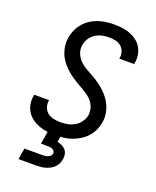

<svg xmlns="http://www.w3.org/2000/svg" viewBox="-172 -842 944 1161"><g transform="rotate(20 300.0 -261.5)"><path d="M254 8Q226 8 199 5Q172 2 147 -7Q122 -16 101 -31Q80 -46 66 -67.5Q52 -89 47 -115.5Q42 -142 47 -170Q47 -172 47.5 -174Q48 -176 49 -178H144Q144 -177 144 -175.5Q144 -174 143 -173Q140 -151 147.5 -130.5Q155 -110 171.5 -97.5Q188 -85 209.5 -80.5Q231 -76 254 -76Q277 -76 300.5 -80.5Q324 -85 345 -97.5Q366 -110 380.5 -131Q395 -152 399 -174Q402 -197 396 -218.5Q390 -240 377 -257Q364 -274 346.5 -287Q329 -300 310.5 -310.5Q292 -321 273 -332Q254 -343 236.5 -355Q219 -367 203 -381Q187 -395 173 -411Q159 -427 148 -445.5Q137 -464 130.5 -485Q124 -506 122 -528.5Q120 -551 124 -574Q128 -599 139 -623.5Q150 -648 167.5 -668.5Q185 -689 207.5 -704Q230 -719 255 -727.5Q280 -736 305 -739.5Q330 -743 355 -743Q382 -743 408.5 -740Q435 -737 459 -728Q483 -719 503.5 -704Q524 -689 537 -667.5Q550 -646 554.5 -620Q559 -594 554 -567Q554 -565 553.5 -563Q553 -561 553 -559H457Q457 -560 457.5 -561Q458 -562 458 -564Q462 -585 455 -605Q448 -625 433 -637.5Q418 -650 397.5 -654.5Q377 -659 355 -659Q333 -659 310.5 -654Q288 -649 268.5 -636.5Q249 -624 235.5 -603.5Q222 -583 219 -561Q214 -533 223.5 -508Q233 -483 251 -464.5Q269 -446 291.5 -433Q314 -420 336.5 -407.5Q359 -395 380 -380.5Q401 -366 420 -348.5Q439 -331 454.5 -310.5Q470 -290 480 -266.5Q490 -243 494 -216Q498 -189 493 -161Q489 -136 477.5 -111Q466 -86 447.5 -65.5Q429 -45 405.5 -30.5Q382 -16 356.5 -7Q331 2 305 5Q279 8 254 8ZM92 220 104 148H219Q228 148 236.5 147Q245 146 253.5 143Q262 140 269 133.5Q276 127 278 118Q279 110 274.5 102.5Q270 95 262.5 91.5Q255 88 246.5 87Q238 86 229 86H188L202 0H285L278 41Q294 45 308 51.5Q322 58 332 69.5Q342 81 345 97Q348 113 345 129Q343 143 336.5 157Q330 171 319 182.5Q308 194 294 201Q280 208 265.5 212.5Q251 217 236.5 218.5Q222 220 207 220Z"/></g></svg>

Font: Iosevka SS04 Md Ex Obl
Style: Regular
Weight: 500
Width: 7
Italic angle: -9°
Monospace: yes
Designer: Belleve Invis
Foundry: Belleve Invis
Version: Version 19.0.0; ttfautohint (v1.8.4)